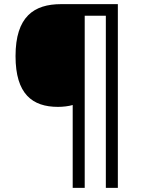

<svg xmlns="http://www.w3.org/2000/svg" viewBox="-20 -780 695 927"><path d="M549 127V-760H275C144 -760 55 -700 55 -509C55 -326 136 -264 260 -264C283 -264 311 -267 331 -273V127H389V-704H491V127Z"/></svg>

Font: Noto Sans Mahajani
Style: Regular
Weight: 400
Designer: Monotype Design Team
Foundry: Monotype Imaging Inc.
Version: Version 2.003